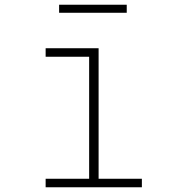

<svg xmlns="http://www.w3.org/2000/svg" viewBox="-20 -792 740 812"><path d="M173 -588H397V-36H580V0H173V-36H357V-552H173ZM230 -738V-772H516V-738Z"/></svg>

Font: Martian Mono Thin
Style: Regular
Weight: 100
Monospace: yes
Designer: Roman Shamin
Foundry: Evil Martians
Version: Version 1.000; ttfautohint (v1.8.4.7-5d5b)